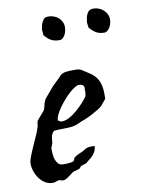

<svg xmlns="http://www.w3.org/2000/svg" viewBox="-77 -693 552 746"><g transform="rotate(-10 199.5 -320.0)"><path d="M-0.5 -98.1Q0 -101.6 2.7 -109.4Q5.4 -117.2 9 -126Q12.7 -134.8 16.1 -142.8Q19.5 -150.9 21.5 -155.3Q28.3 -171.9 36.6 -189.2Q44.9 -206.5 49.3 -222.2Q50.8 -225.1 51.3 -229Q51.8 -232.9 52.2 -236.8Q52.7 -240.7 53.7 -244.6Q54.7 -248.5 57.1 -251L82.5 -280.3Q85.4 -283.7 87.2 -288.6Q88.9 -293.5 90.1 -298.6Q91.3 -303.7 92.5 -308.8Q93.8 -314 95.7 -317.4Q95.7 -318.8 97.9 -322.8Q100.1 -326.7 101.1 -327.6Q103.5 -330.6 107.7 -335.7Q111.8 -340.8 116.2 -345.7Q120.6 -350.6 123.8 -354.5Q127 -358.4 127 -358.9Q128.9 -361.8 135.7 -368.7Q142.6 -375.5 150.4 -383.1Q158.2 -390.6 165.3 -397.7Q172.4 -404.8 175.3 -408.2Q184.1 -414.6 196 -416Q208 -417.5 219.2 -417.5H234.4Q242.2 -417.5 247.3 -416.3Q252.4 -415 256.8 -412.6Q261.2 -410.2 266.6 -406.2Q272 -402.3 280.8 -397Q307.1 -381.3 317.6 -359.9Q328.1 -338.4 328.1 -307.6V-286.1Q327.1 -285.2 324.5 -282Q321.8 -278.8 318.6 -275.1Q315.4 -271.5 312.7 -268.3Q310.1 -265.1 309.6 -263.7Q303.7 -257.3 292 -250Q280.3 -242.7 266.8 -235.6Q253.4 -228.5 240.2 -222.9Q227.1 -217.3 218.3 -214.4Q196.8 -203.6 181.2 -201.9Q165.5 -200.2 148.9 -200.2Q140.1 -200.2 131.3 -200Q122.6 -199.7 110.8 -198.7Q105 -193.4 102.3 -188Q99.6 -182.6 98.4 -177.2Q97.2 -171.9 96.9 -165.8Q96.7 -159.7 95.7 -152.8Q95.7 -152.3 94.7 -149.7Q93.8 -147 92.5 -143.8Q91.3 -140.6 90.1 -137.7Q88.9 -134.8 88.4 -134.3V-129.4Q88.4 -120.6 89.4 -109.4Q90.3 -98.1 93.8 -88.1Q97.2 -78.1 104 -71Q110.8 -64 123 -64Q126 -64 131.6 -64Q137.2 -64 143.6 -64.5Q149.9 -64.9 156 -66.2Q162.1 -67.4 165 -69.3Q165.5 -69.8 166.5 -72Q167.5 -74.2 168.5 -76.7Q169.4 -79.1 170.7 -81.3Q171.9 -83.5 172.9 -83.5Q181.6 -90.3 195.1 -95.5Q208.5 -100.6 218.3 -107.9Q224.1 -111.3 229.7 -112.3Q235.4 -113.3 241.2 -113.3H255.4Q255.4 -103.5 252 -95.5Q248.5 -87.4 243.2 -80.6Q237.8 -73.7 231 -68.1Q224.1 -62.5 217.3 -57.6L213.4 -53.2L190.4 -45.4Q189.9 -45.4 188.7 -43.7Q187.5 -42 186 -40.3Q184.6 -38.6 183.1 -37.1Q181.6 -35.6 180.2 -35.6Q179.7 -35.2 177.2 -34.4Q174.8 -33.7 172.4 -33Q169.9 -32.2 167.7 -31.7Q165.5 -31.2 165 -31.2Q157.7 -29.8 151.1 -24.9Q144.5 -20 138.2 -15.1Q131.8 -10.3 125.2 -6.3Q118.7 -2.4 110.8 -2.4Q107.9 -2.4 104.2 -4.2Q100.6 -5.9 98.1 -5.9Q90.8 -5.9 84.7 -2.9Q78.6 0 70.3 0Q54.7 0 41.5 -8.1Q28.3 -16.1 18.8 -29.1Q9.3 -42 3.9 -57.6Q-1.5 -73.2 -1.5 -87.9ZM132.3 -237.3Q132.3 -235.4 134.3 -233.9Q136.2 -232.4 138.7 -231.2Q141.1 -230 143.6 -229.5Q146 -229 147.5 -229Q161.6 -229 177.5 -237.8Q193.4 -246.6 208 -259.3Q222.7 -272 234.9 -285.6Q247.1 -299.3 253.9 -309.1Q255.9 -316.9 256.1 -322.8Q256.3 -328.6 256.3 -335.4V-347.2Q252.9 -353 248.3 -355.2Q243.7 -357.4 236.8 -357.4Q229.5 -357.4 219 -350.8Q208.5 -344.2 196.8 -333.5Q185.1 -322.8 173.6 -309.3Q162.1 -295.9 152.8 -282.7Q143.6 -269.5 137.9 -257.3Q132.3 -245.1 132.3 -237.3ZM132.8 -592.3Q132.8 -597.7 134 -602.3Q135.3 -606.9 136.2 -612.3Q140.1 -623.5 145.8 -631.6Q151.4 -639.6 165.5 -639.6Q177.2 -639.6 187.5 -635.7Q197.8 -631.8 205.3 -625.2Q212.9 -618.7 217.5 -609.1Q222.2 -599.6 222.2 -588.9Q222.2 -582 220.5 -573.7Q218.8 -565.4 215.1 -558.3Q211.4 -551.3 205.8 -546.4Q200.2 -541.5 192.9 -541.5Q172.9 -541.5 159.4 -549.1Q146 -556.6 134.3 -571.8ZM309.6 -589.8Q309.6 -594.2 310.8 -599.4Q312 -604.5 312.5 -608.9Q314.9 -621.1 321.8 -630.4Q328.6 -639.6 343.3 -639.6Q354.5 -639.6 364.7 -635.5Q375 -631.3 382.8 -624.3Q390.6 -617.2 395.3 -607.7Q399.9 -598.1 399.9 -587.9Q399.9 -580.6 397.9 -572.3Q396 -564 391.8 -556.6Q387.7 -549.3 381.8 -544.7Q376 -540 368.7 -540Q349.6 -540 335.7 -548.8Q321.8 -557.6 312 -570.3Z"/></g></svg>

Font: IM FELL English
Style: Italic
Weight: 400
Italic angle: -18°
Designer: Igino Marini
Foundry: Igino Marini
Version: 3.00